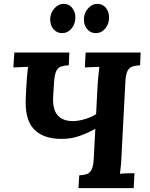

<svg xmlns="http://www.w3.org/2000/svg" viewBox="-20 -971 774 991"><path d="M385 0 389 -66Q411 -67 427 -72Q443 -77 452.5 -95Q462 -113 464 -153L472 -306Q432 -284 389.5 -269Q347 -254 297 -254Q203 -254 155 -304.5Q107 -355 113 -467Q114 -492 115.5 -516.5Q117 -541 118.5 -563Q120 -585 122 -601.5Q124 -618 125 -626L49 -623L54 -700H338L335 -634Q313 -633 296.5 -628Q280 -623 271 -605.5Q262 -588 259 -547L254 -466Q252 -405 278 -375.5Q304 -346 356 -346Q385 -346 419.5 -356.5Q454 -367 476 -382L484 -536Q486 -563 488.5 -588Q491 -613 493 -626L418 -623L422 -700H706L703 -634Q681 -633 664.5 -628Q648 -623 638.5 -605.5Q629 -588 627 -547L607 -164Q606 -137 603.5 -112Q601 -87 599 -74Q615 -76 639.5 -76.5Q664 -77 674 -77L670 0ZM474 -800Q448 -800 430.5 -820Q413 -840 413 -870Q413 -903 434 -927Q455 -951 483 -951Q510 -951 526.5 -930.5Q543 -910 543 -881Q543 -847 523 -823.5Q503 -800 474 -800ZM300 -800Q274 -800 256.5 -820Q239 -840 239 -870Q239 -903 260 -927Q281 -951 309 -951Q336 -951 352.5 -930.5Q369 -910 369 -881Q369 -847 349 -823.5Q329 -800 300 -800Z"/></svg>

Font: Lora
Style: Italic
Weight: 400
Italic angle: -3°
Designer: Olga Karpushina, Alexei Vanyashin (Cyrillic)
Foundry: Cyreal
Version: Version 3.008